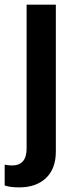

<svg xmlns="http://www.w3.org/2000/svg" viewBox="-20 -645 321 821"><path d="M62.5 156.2Q21.5 156.2 0 147.9V59.1Q17.1 62.5 31.2 62.5Q93.8 62.5 93.8 -10.3V-625H218.8V3.4Q218.8 76.2 176.8 116.2Q134.8 156.2 62.5 156.2Z"/></svg>

Font: Oswald
Style: Book
Weight: 400
Designer: vernon adams
Foundry: vernon adams
Version: Version 1.000